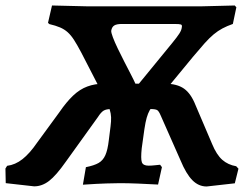

<svg xmlns="http://www.w3.org/2000/svg" viewBox="-34 -664 914 696"><path d="M89.8 11.5 -13.2 -0.1 -14.3 -53 -8.2 -62.9Q21.3 -66.5 47.5 -87.1Q73.7 -107.7 100.4 -146.7L181 -256.9Q206.9 -294.6 231.1 -317.5Q255.3 -340.4 282.7 -350.5Q310.1 -360.7 344 -360.7H563Q607.5 -360.7 632.9 -342.8Q658.3 -324.9 674.9 -282.6L734.9 -142Q750.9 -103.1 771.7 -84.7Q792.6 -66.4 822.2 -61.4L830.4 -52.5L817.2 0.5L715.1 12Q685.8 12 663.2 -10.9Q640.7 -33.7 620.5 -82.5L548.4 -245.6Q542 -260.9 535.9 -264.8Q529.9 -268.7 511 -268.7H369.9Q350.8 -268.7 341.4 -262.8Q331.9 -256.9 320.9 -239.6L204.9 -78.2Q169.5 -27.8 144 -8.2Q118.4 11.5 89.8 11.5ZM816.9 -644.1 822.8 -637.6 810.1 -577.2Q788.8 -569.7 772.3 -560.9Q755.8 -552.1 740.4 -539.3Q725.1 -526.5 707.5 -506.9Q690 -487.3 665.6 -458.1L523.6 -285.8Q514.5 -274.4 508.4 -263.8Q502.4 -253.2 497.8 -237.4Q493.3 -221.6 489.4 -195.5Q485.5 -169.4 479.8 -126.8Q475.8 -88.5 480.2 -76Q484.6 -63.5 504.5 -63.5Q514.6 -63.5 524.5 -64.6Q534.5 -65.8 546.3 -66.8L553 -58.1L539 5Q502.9 3 466.7 1.5Q430.4 0 399.9 0Q383.2 0 351.5 1Q319.9 1.9 266.5 5.5L277.4 -58Q307.2 -64 323.3 -73.2Q339.4 -82.4 347.9 -101.5Q356.4 -120.6 360.4 -155.6L366.7 -205.8Q369.2 -224.8 368.7 -238.8Q368.2 -252.7 363.5 -267.7Q358.7 -282.7 348.2 -303.5L260.3 -474Q245.8 -501.4 234.6 -518.8Q223.5 -536.2 211.5 -547Q199.5 -557.8 183.6 -564.6Q167.7 -571.4 144.8 -576.7L140 -581.2L154.5 -644.1L280.7 -641.1H697.7ZM590.5 -508.4Q608 -529.8 616 -542.2Q624 -554.6 625 -564.6Q627 -573.2 621.9 -575.2Q616.8 -577.1 598 -577.1H407.6Q388.5 -577.1 379.8 -571.4Q371.2 -565.7 369.2 -552.4Q368.7 -546 375.2 -528.7Q381.7 -511.4 392.9 -488.1Q404.1 -464.9 416.6 -440.5Q429.1 -416.2 440.2 -394.7Q451.3 -373.3 457.5 -359.3L469.6 -360.7Z"/></svg>

Font: Alegreya
Style: Italic
Weight: 400
Italic angle: -7°
Designer: Juan Pablo del Peral
Foundry: Huerta Tipografica
Version: Version 2.009